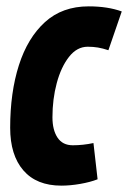

<svg xmlns="http://www.w3.org/2000/svg" viewBox="-20 -574 403 604"><path d="M173 10Q95 10 53.5 -38Q12 -86 12 -172Q12 -283 39.5 -369Q67 -455 121.5 -504.5Q176 -554 259 -554Q319 -554 363 -538L321 -416Q303 -422 288 -424.5Q273 -427 256 -427Q222 -427 197 -395Q172 -363 158.5 -312.5Q145 -262 145 -205Q145 -165 161 -141Q177 -117 209 -117Q241 -117 274 -124L287 -10Q264 -1 232.5 4.5Q201 10 173 10Z"/></svg>

Font: Georama Condensed
Style: Bold Italic
Weight: 700
Width: 3
Italic angle: -9°
Designer: Jean-Baptiste Levee
Foundry: Production Type
Version: Version 1.000